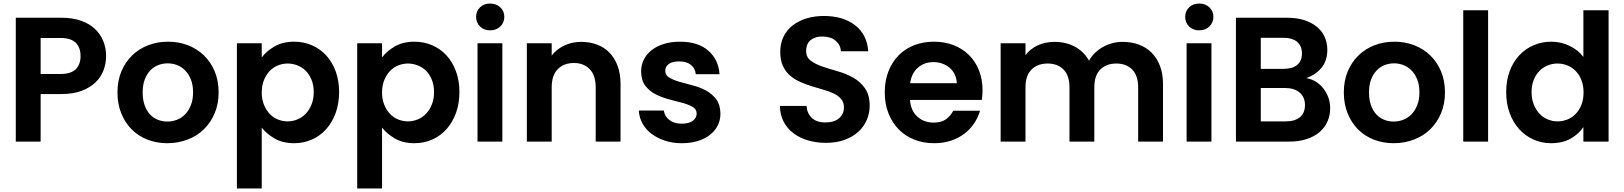

<svg xmlns="http://www.w3.org/2000/svg" viewBox="-20 -798 9153 1082"><path d="M320 -381Q380 -381 407 -408Q434 -435 434 -482Q434 -530 407 -557Q380 -584 320 -584H209V-381ZM578 -482Q578 -442 564 -403.5Q550 -365 519.5 -335Q489 -305 441 -286.5Q393 -268 326 -268H209V0H69V-698H326Q389 -698 436 -681.5Q483 -665 514.5 -635.5Q546 -606 562 -566.5Q578 -527 578 -482Z M1212 -277Q1212 -212 1189.5 -159Q1167 -106 1128 -68.5Q1089 -31 1036 -11Q983 9 923 9Q863 9 811.5 -11Q760 -31 722.5 -68.5Q685 -106 663.5 -159Q642 -212 642 -277Q642 -343 664 -395.5Q686 -448 724.5 -485.5Q763 -523 815 -543Q867 -563 927 -563Q987 -563 1039 -543Q1091 -523 1129.5 -485.5Q1168 -448 1190 -395.5Q1212 -343 1212 -277ZM784 -277Q784 -236 795 -205Q806 -174 825 -153.5Q844 -133 869.5 -123Q895 -113 923 -113Q951 -113 977 -123Q1003 -133 1023 -153.5Q1043 -174 1055.5 -205Q1068 -236 1068 -277Q1068 -319 1056 -349.5Q1044 -380 1024 -400.5Q1004 -421 978.5 -431Q953 -441 925 -441Q897 -441 871.5 -431Q846 -421 826.5 -400.5Q807 -380 795.5 -349.5Q784 -319 784 -277Z M1455 -474Q1480 -509 1526.5 -536Q1573 -563 1638 -563Q1691 -563 1737.5 -543Q1784 -523 1818 -486Q1852 -449 1871.5 -396.5Q1891 -344 1891 -279Q1891 -214 1871.5 -161Q1852 -108 1818 -70Q1784 -32 1737.5 -11.5Q1691 9 1638 9Q1572 9 1526.5 -18Q1481 -45 1455 -79V264H1315V-554H1455ZM1748 -279Q1748 -318 1735.5 -348.5Q1723 -379 1703 -399Q1683 -419 1656 -429.5Q1629 -440 1601 -440Q1573 -440 1546.5 -429.5Q1520 -419 1500 -398Q1480 -377 1467.5 -346.5Q1455 -316 1455 -277Q1455 -238 1467.5 -207.5Q1480 -177 1500 -156Q1520 -135 1546.5 -124.5Q1573 -114 1601 -114Q1629 -114 1656 -125Q1683 -136 1703 -157Q1723 -178 1735.5 -209Q1748 -240 1748 -279Z M2133 -474Q2158 -509 2204.5 -536Q2251 -563 2316 -563Q2369 -563 2415.5 -543Q2462 -523 2496 -486Q2530 -449 2549.5 -396.5Q2569 -344 2569 -279Q2569 -214 2549.5 -161Q2530 -108 2496 -70Q2462 -32 2415.5 -11.5Q2369 9 2316 9Q2250 9 2204.5 -18Q2159 -45 2133 -79V264H1993V-554H2133ZM2426 -279Q2426 -318 2413.5 -348.5Q2401 -379 2381 -399Q2361 -419 2334 -429.5Q2307 -440 2279 -440Q2251 -440 2224.5 -429.5Q2198 -419 2178 -398Q2158 -377 2145.5 -346.5Q2133 -316 2133 -277Q2133 -238 2145.5 -207.5Q2158 -177 2178 -156Q2198 -135 2224.5 -124.5Q2251 -114 2279 -114Q2307 -114 2334 -125Q2361 -136 2381 -157Q2401 -178 2413.5 -209Q2426 -240 2426 -279Z M2671 -554H2811V0H2671ZM2742 -627Q2707 -627 2685 -649Q2663 -671 2663 -703Q2663 -735 2685 -756.5Q2707 -778 2742 -778Q2777 -778 2799.5 -756.5Q2822 -735 2822 -703Q2822 -671 2799.5 -649Q2777 -627 2742 -627Z M3337 -306Q3337 -373 3303.5 -408Q3270 -443 3214 -443Q3157 -443 3123 -408Q3089 -373 3089 -306V0H2949V-554H3089V-485Q3116 -520 3159 -541Q3202 -562 3256 -562Q3304 -562 3345 -546.5Q3386 -531 3415 -501Q3444 -471 3460.5 -426.5Q3477 -382 3477 -325V0H3337Z M4040 -158Q4040 -122 4025 -91.5Q4010 -61 3981.5 -38.5Q3953 -16 3913 -3.5Q3873 9 3822 9Q3770 9 3726.5 -5.5Q3683 -20 3651 -44.5Q3619 -69 3600.5 -102.5Q3582 -136 3580 -175H3721Q3725 -143 3752 -122Q3779 -101 3821 -101Q3863 -101 3884.5 -117.5Q3906 -134 3906 -158Q3906 -183 3883 -196Q3860 -209 3825 -218.5Q3790 -228 3749.5 -238.5Q3709 -249 3674 -267Q3639 -285 3616 -315.5Q3593 -346 3593 -397Q3593 -431 3608 -461.5Q3623 -492 3651 -514.5Q3679 -537 3720 -550Q3761 -563 3812 -563Q3913 -563 3971 -513Q4029 -463 4035 -380H3901Q3898 -412 3874 -432Q3850 -452 3808 -452Q3769 -452 3749 -437.5Q3729 -423 3729 -399Q3729 -374 3752 -360.5Q3775 -347 3809 -337Q3843 -327 3883 -317Q3923 -307 3957.5 -288.5Q3992 -270 4015.5 -239.5Q4039 -209 4040 -158Z M4881 -202Q4881 -161 4865 -123Q4849 -85 4817.5 -56Q4786 -27 4740 -10Q4694 7 4634 7Q4580 7 4533 -7Q4486 -21 4451 -47.5Q4416 -74 4396 -112.5Q4376 -151 4375 -201H4525Q4528 -159 4555 -133.5Q4582 -108 4631 -108Q4681 -108 4708.5 -131.5Q4736 -155 4736 -193Q4736 -221 4720.5 -239.5Q4705 -258 4679.5 -270.5Q4654 -283 4622 -292Q4590 -301 4556 -311.5Q4522 -322 4490 -336Q4458 -350 4432.5 -372Q4407 -394 4392 -426.5Q4377 -459 4377 -506Q4377 -553 4395 -590.5Q4413 -628 4446 -654Q4479 -680 4524 -694Q4569 -708 4623 -708Q4731 -708 4798.5 -656Q4866 -604 4873 -509H4719Q4717 -544 4690.5 -567.5Q4664 -591 4619 -592Q4577 -594 4550 -573.5Q4523 -553 4523 -510Q4523 -475 4549.5 -455.5Q4576 -436 4616 -422.5Q4656 -409 4702 -396Q4748 -383 4788 -360.5Q4828 -338 4854.5 -300.5Q4881 -263 4881 -202Z M5240 -448Q5189 -448 5153 -417Q5117 -386 5109 -329H5372Q5371 -356 5360.5 -378Q5350 -400 5332 -415.5Q5314 -431 5290.5 -439.5Q5267 -448 5240 -448ZM5503 -174Q5492 -136 5469.5 -102.5Q5447 -69 5414 -44Q5381 -19 5338 -5Q5295 9 5244 9Q5184 9 5133 -11Q5082 -31 5045 -68.5Q5008 -106 4987 -159Q4966 -212 4966 -277Q4966 -343 4986.5 -395.5Q5007 -448 5043.5 -485.5Q5080 -523 5131 -543Q5182 -563 5244 -563Q5304 -563 5354 -543.5Q5404 -524 5440.5 -488Q5477 -452 5497 -401.5Q5517 -351 5517 -289Q5517 -275 5516 -262Q5515 -249 5513 -235H5108Q5113 -173 5150.5 -140Q5188 -107 5241 -107Q5286 -107 5312 -126.5Q5338 -146 5352 -174Z M6394 -306Q6394 -372 6360.5 -406Q6327 -440 6271 -440Q6214 -440 6180.5 -406Q6147 -372 6147 -306V0H6007V-306Q6007 -372 5973.5 -406Q5940 -440 5884 -440Q5827 -440 5793 -406Q5759 -372 5759 -306V0H5619V-554H5759V-487Q5785 -522 5827.5 -542Q5870 -562 5922 -562Q5987 -562 6037.5 -535Q6088 -508 6117 -456Q6144 -504 6195 -533Q6246 -562 6307 -562Q6357 -562 6398.5 -546.5Q6440 -531 6470 -501Q6500 -471 6517 -426.5Q6534 -382 6534 -325V0H6394Z M6667 -554H6807V0H6667ZM6738 -627Q6703 -627 6681 -649Q6659 -671 6659 -703Q6659 -735 6681 -756.5Q6703 -778 6738 -778Q6773 -778 6795.5 -756.5Q6818 -735 6818 -703Q6818 -671 6795.5 -649Q6773 -627 6738 -627Z M7334 -206Q7334 -251 7304 -276.5Q7274 -302 7223 -302H7085V-114H7226Q7277 -114 7305.5 -137.5Q7334 -161 7334 -206ZM7317 -497Q7317 -539 7290 -562Q7263 -585 7213 -585H7085V-410H7213Q7263 -410 7290 -432Q7317 -454 7317 -497ZM7476 -189Q7476 -147 7460.5 -112.5Q7445 -78 7415.5 -53Q7386 -28 7343 -14Q7300 0 7246 0H6945V-698H7233Q7288 -698 7330 -684.5Q7372 -671 7401 -647Q7430 -623 7445 -590Q7460 -557 7460 -518Q7460 -454 7426 -414.5Q7392 -375 7341 -358Q7371 -353 7395.5 -337.5Q7420 -322 7438 -299Q7456 -276 7466 -248Q7476 -220 7476 -189Z M8123 -277Q8123 -212 8100.5 -159Q8078 -106 8039 -68.5Q8000 -31 7947 -11Q7894 9 7834 9Q7774 9 7722.5 -11Q7671 -31 7633.5 -68.5Q7596 -106 7574.5 -159Q7553 -212 7553 -277Q7553 -343 7575 -395.5Q7597 -448 7635.5 -485.5Q7674 -523 7726 -543Q7778 -563 7838 -563Q7898 -563 7950 -543Q8002 -523 8040.5 -485.5Q8079 -448 8101 -395.5Q8123 -343 8123 -277ZM7695 -277Q7695 -236 7706 -205Q7717 -174 7736 -153.5Q7755 -133 7780.5 -123Q7806 -113 7834 -113Q7862 -113 7888 -123Q7914 -133 7934 -153.5Q7954 -174 7966.5 -205Q7979 -236 7979 -277Q7979 -319 7967 -349.5Q7955 -380 7935 -400.5Q7915 -421 7889.5 -431Q7864 -441 7836 -441Q7808 -441 7782.5 -431Q7757 -421 7737.5 -400.5Q7718 -380 7706.5 -349.5Q7695 -319 7695 -277Z M8226 -740H8366V0H8226Z M8468 -279Q8468 -344 8487.5 -396.5Q8507 -449 8541.5 -486Q8576 -523 8622.5 -543Q8669 -563 8722 -563Q8777 -563 8825.5 -539.5Q8874 -516 8903 -477V-740H9045V0H8903V-82Q8878 -44 8832.5 -17.5Q8787 9 8721 9Q8668 9 8622 -11.5Q8576 -32 8541.5 -70Q8507 -108 8487.5 -161Q8468 -214 8468 -279ZM8904 -277Q8904 -316 8892 -346.5Q8880 -377 8859.5 -398Q8839 -419 8812.5 -429.5Q8786 -440 8757 -440Q8729 -440 8702.5 -429.5Q8676 -419 8656 -399Q8636 -379 8623.5 -348.5Q8611 -318 8611 -279Q8611 -240 8623.5 -209Q8636 -178 8656 -157Q8676 -136 8702.5 -125Q8729 -114 8757 -114Q8786 -114 8812.5 -124.5Q8839 -135 8859.5 -156Q8880 -177 8892 -207.5Q8904 -238 8904 -277Z"/></svg>

Font: Poppins SemiBold
Style: Regular
Weight: 600
Designer: Ninad Kale (Devanagari), Jonny Pinhorn (Latin)
Foundry: Indian Type Foundry
Version: Version 3.002 2017